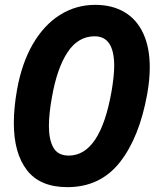

<svg xmlns="http://www.w3.org/2000/svg" viewBox="-20 -755 640 791"><path d="M37 -248Q37 -310.5 50 -384.5Q69.5 -494 115 -572.8Q160.5 -651.5 226.5 -693.2Q292.5 -735 372 -735Q442.5 -735 493 -705Q543.5 -675 570.2 -617.2Q597 -559.5 597 -477Q597 -426.5 586.5 -368Q554.5 -189 473.8 -86.5Q393 16 257.5 16Q145 16 91 -54Q37 -124 37 -248ZM439.5 -378.5Q450.5 -443 450.5 -483.5Q450.5 -605.5 370 -605.5Q302 -605.5 258.5 -540Q215 -474.5 194 -355Q181.5 -286 181.5 -236Q181.5 -179 200.2 -146.5Q219 -114 263 -114Q393 -114 439.5 -378.5Z"/></svg>

Font: JuliaMono ExtraBoldItalic
Style: Regular
Weight: 800
Italic angle: -9°
Monospace: yes
Designer: cormullion
Foundry: corm
Version: Version 0.049; ttfautohint (v1.8.4)